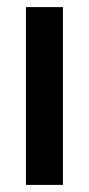

<svg xmlns="http://www.w3.org/2000/svg" viewBox="-20 -520 250 540"><path d="M53 -500V0H157V-500Z"/></svg>

Font: LT Wave Alt Medium
Style: Regular
Weight: 500
Designer: Daniel Lyons
Version: Version 2.5 (Glyphs App)